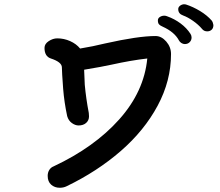

<svg xmlns="http://www.w3.org/2000/svg" viewBox="-20 -888 1040 906"><path d="M787 -633Q787 -507 724 -389.5Q661 -272 550 -175.5Q439 -79 294 -9Q280 -2 262 -2Q238 -2 221.5 -16.5Q205 -31 205 -58Q205 -74 212.5 -86Q220 -98 233 -103Q425 -193 542.5 -324.5Q660 -456 675 -612Q597 -603 507 -583Q462 -573 377 -559L380 -488Q386 -423 399 -355Q400 -350 400 -339Q400 -320 386.5 -308Q373 -296 351 -296Q335 -296 319 -307.5Q303 -319 297 -340Q283 -406 278 -469Q272 -550 272 -570Q272 -595 220 -612Q190 -622 190 -662Q190 -681 210 -694Q230 -707 250 -707Q282 -707 311 -694Q340 -681 358 -659Q419 -669 476 -683Q632 -718 714 -718Q742 -718 764.5 -692Q787 -666 787 -633ZM933 -752Q916 -772 891 -789.5Q866 -807 844 -815Q821 -823 821 -845Q821 -854 829 -860.5Q837 -867 848 -868Q854 -868 857 -867Q891 -856 924 -836Q957 -816 979 -791Q985 -783 987 -770Q987 -755 978.5 -747.5Q970 -740 958 -740Q942 -740 933 -752ZM824 -698Q803 -737 748 -762Q736 -767 730.5 -773Q725 -779 725 -792Q725 -802 734.5 -808Q744 -814 755 -814Q763 -814 769 -811Q803 -799 832 -777.5Q861 -756 879 -728Q884 -720 884 -711Q884 -698 875 -689Q866 -680 852 -680Q844 -680 836 -685Q828 -690 824 -698Z"/></svg>

Font: Tsukimi Rounded SemiBold
Style: Regular
Weight: 600
Designer: Takashi Funayama
Foundry: Takashi Funayama
Version: Version 1.032; ttfautohint (v1.8.3)